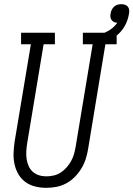

<svg xmlns="http://www.w3.org/2000/svg" viewBox="-20 -892 639 920"><path d="M201 8Q174 8 148 1.5Q122 -5 101.5 -20Q81 -35 68 -57.5Q55 -80 49.5 -105.5Q44 -131 45 -158Q46 -185 50 -213L128 -680H81V-735H243V-680H189L110 -204Q107 -185 106 -166.5Q105 -148 107.5 -130.5Q110 -113 117 -97Q124 -81 136.5 -69.5Q149 -58 166 -52.5Q183 -47 202 -47Q219 -47 237 -51Q255 -55 270.5 -65Q286 -75 298.5 -89Q311 -103 320 -119Q329 -135 334 -152Q339 -169 342 -186L424 -680H377V-735H539V-680H485L402 -177Q398 -153 390.5 -129.5Q383 -106 369.5 -84Q356 -62 337.5 -43.5Q319 -25 296.5 -13Q274 -1 249.5 3.5Q225 8 201 8ZM455 -680 442 -722Q456 -725 470 -730.5Q484 -736 497 -743Q510 -750 521.5 -760Q533 -770 542 -783Q533 -783 526 -786.5Q519 -790 514.5 -796.5Q510 -803 509 -811Q508 -819 510 -827Q511 -836 515.5 -845Q520 -854 527 -860.5Q534 -867 543.5 -869.5Q553 -872 562 -872Q571 -872 579.5 -869Q588 -866 593 -859.5Q598 -853 599 -844Q600 -835 598 -826Q594 -800 582 -775.5Q570 -751 550 -731.5Q530 -712 505 -699.5Q480 -687 455 -680Z"/></svg>

Font: Iosevka Slab Light Oblique
Style: Regular
Weight: 300
Italic angle: -9°
Monospace: yes
Designer: Belleve Invis
Foundry: Belleve Invis
Version: Version 11.1.1; ttfautohint (v1.8.3)